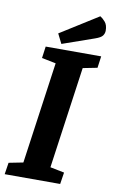

<svg xmlns="http://www.w3.org/2000/svg" viewBox="-106 -888 551 937"><g transform="rotate(10 169.0 -420.0)"><path d="M-4 -58 67 -72 138 -576 68 -590 76 -648H351L343 -590L272 -576L201 -72L271 -58L262 0H-13ZM149 -674 125 -722 313 -840Q325 -833 338 -818Q351 -803 351 -775Q351 -762 343 -750.5Q335 -739 306 -729Z"/></g></svg>

Font: Faustina VF Beta
Style: Italic
Weight: 400
Italic angle: -8°
Designer: Alfonso Garcia
Foundry: Omnibus-Type
Version: Version 1.006